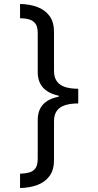

<svg xmlns="http://www.w3.org/2000/svg" viewBox="-20 -812 495 967"><path d="M374 -291Q334 -291 307 -282Q280 -273 266 -253.5Q252 -234 252 -201V-6Q252 44 229.5 74.5Q207 105 168.5 119.5Q130 134 81 135V63Q109 62 129 56Q149 50 159.5 34Q170 18 170 -13V-206Q170 -257 197 -286Q224 -315 276 -325V-330Q224 -341 197 -370.5Q170 -400 170 -450V-645Q170 -676 159.5 -691.5Q149 -707 129 -713.5Q109 -720 81 -720V-792Q130 -791 168.5 -776.5Q207 -762 229.5 -731.5Q252 -701 252 -651V-455Q252 -423 266 -403Q280 -383 307 -374Q334 -365 374 -365Z"/></svg>

Font: hexusinhala05
Style: Book
Weight: 400
Designer: Jelle Bosma - Monotype Design Team
Foundry: Monotype Imaging Inc.
Version: Version 2.003